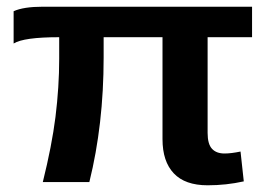

<svg xmlns="http://www.w3.org/2000/svg" viewBox="-20 -548 806 578"><path d="M738.8 -436H605V-147.9Q605 -114.3 618.2 -100.1Q631.3 -85.9 655.8 -85.9Q675.8 -85.9 704.1 -91.8L713.9 -2Q661.1 9.8 605 9.8Q537.1 9.8 503.2 -26.1Q469.2 -62 469.2 -128.9V-436H292V-375Q292 -173.3 249 0H108.9Q136.2 -109.9 147 -195.8Q158.2 -286.6 158.2 -371.1V-436Q51.3 -436 21 -417V-514.2Q50.8 -527.8 108.9 -527.8H738.8Z"/></svg>

Font: Libra Sans Modern
Style: Bold
Weight: 700
Foundry: Stefan Peev, Context Ltd
Version: Version 1.000